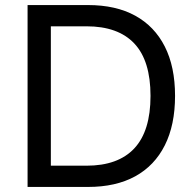

<svg xmlns="http://www.w3.org/2000/svg" viewBox="-20 -739 775 759"><path d="M89 0V-719H328Q438 -719 514.5 -677Q591 -635 631.5 -555Q672 -475 672 -360Q672 -245 631.5 -164.5Q591 -84 514.5 -42Q438 0 328 0ZM181 -84H322Q447 -84 511 -152.5Q575 -221 575 -360Q575 -499 511 -567Q447 -635 322 -635H181Z"/></svg>

Font: Nunitoga
Style: Medium
Weight: 500
Designer: Vernon Adams
Foundry: Vernon Adams
Version: Version 1.0